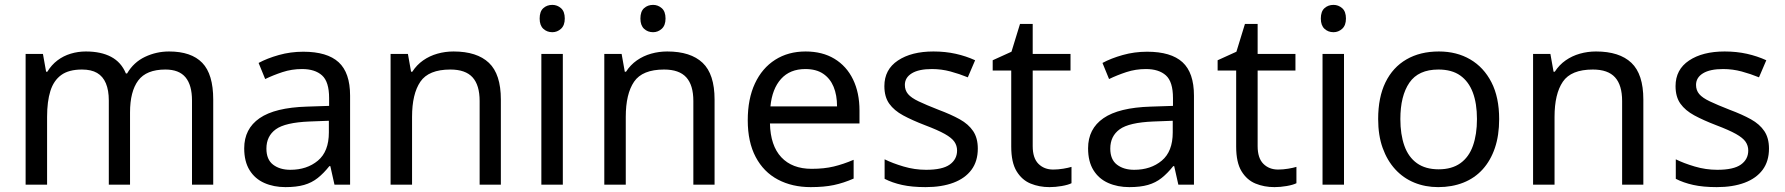

<svg xmlns="http://www.w3.org/2000/svg" viewBox="-20 -757 7316 787"><path d="M673 -546Q764 -546 809 -499.5Q854 -453 854 -349V0H767V-345Q767 -408 740.5 -440Q714 -472 658 -472Q580 -472 546.5 -427Q513 -382 513 -296V0H426V-345Q426 -387 414 -415.5Q402 -444 378 -458Q354 -472 316 -472Q262 -472 231 -449.5Q200 -427 186.5 -384Q173 -341 173 -278V0H85V-536H156L169 -463H174Q191 -491 215.5 -509.5Q240 -528 270 -537Q300 -546 332 -546Q394 -546 435.5 -524Q477 -502 496 -456H501Q528 -502 574.5 -524Q621 -546 673 -546Z M1223 -545Q1321 -545 1368 -502Q1415 -459 1415 -365V0H1351L1334 -76H1330Q1307 -47 1282.5 -27.5Q1258 -8 1226.5 1Q1195 10 1150 10Q1102 10 1063.5 -7Q1025 -24 1003 -59.5Q981 -95 981 -149Q981 -229 1044 -272.5Q1107 -316 1238 -320L1329 -323V-355Q1329 -422 1300 -448Q1271 -474 1218 -474Q1176 -474 1138 -461.5Q1100 -449 1067 -433L1040 -499Q1075 -518 1123 -531.5Q1171 -545 1223 -545ZM1249 -259Q1149 -255 1110.5 -227Q1072 -199 1072 -148Q1072 -103 1099.5 -82Q1127 -61 1170 -61Q1238 -61 1283 -98.5Q1328 -136 1328 -214V-262Z M1839 -546Q1935 -546 1984 -499.5Q2033 -453 2033 -349V0H1946V-343Q1946 -408 1917 -440Q1888 -472 1826 -472Q1737 -472 1703 -422Q1669 -372 1669 -278V0H1581V-536H1652L1665 -463H1670Q1688 -491 1714.5 -509.5Q1741 -528 1773 -537Q1805 -546 1839 -546Z M2287 -536V0H2199V-536ZM2244 -737Q2264 -737 2279.5 -723.5Q2295 -710 2295 -681Q2295 -653 2279.5 -639Q2264 -625 2244 -625Q2222 -625 2207 -639Q2192 -653 2192 -681Q2192 -710 2207 -723.5Q2222 -737 2244 -737Z M2657 -737Q2677 -737 2692.5 -723.5Q2708 -710 2708 -681Q2708 -653 2692.5 -639Q2677 -625 2657 -625Q2635 -625 2620 -639Q2605 -653 2605 -681Q2605 -710 2620 -723.5Q2635 -737 2657 -737ZM2715 -546Q2811 -546 2860 -499.5Q2909 -453 2909 -349V0H2822V-343Q2822 -408 2793 -440Q2764 -472 2702 -472Q2613 -472 2579 -422Q2545 -372 2545 -278V0H2457V-536H2528L2541 -463H2546Q2564 -491 2590.5 -509.5Q2617 -528 2649 -537Q2681 -546 2715 -546Z M3282 -546Q3351 -546 3400.5 -516Q3450 -486 3476.5 -431.5Q3503 -377 3503 -304V-251H3136Q3138 -160 3182.5 -112.5Q3227 -65 3307 -65Q3358 -65 3397.5 -74.5Q3437 -84 3479 -102V-25Q3438 -7 3398 1.5Q3358 10 3303 10Q3227 10 3168.5 -21Q3110 -52 3077.5 -113.5Q3045 -175 3045 -264Q3045 -352 3074.5 -415Q3104 -478 3157.5 -512Q3211 -546 3282 -546ZM3281 -474Q3218 -474 3181.5 -433.5Q3145 -393 3138 -321H3411Q3411 -367 3397 -401Q3383 -435 3354.5 -454.5Q3326 -474 3281 -474Z M3988 -148Q3988 -96 3962 -61Q3936 -26 3888 -8Q3840 10 3774 10Q3718 10 3677.5 1Q3637 -8 3606 -24V-104Q3638 -88 3683.5 -74.5Q3729 -61 3776 -61Q3843 -61 3873 -82.5Q3903 -104 3903 -140Q3903 -160 3892 -176Q3881 -192 3852.5 -208Q3824 -224 3771 -244Q3719 -264 3682 -284Q3645 -304 3625 -332Q3605 -360 3605 -404Q3605 -472 3660.5 -509Q3716 -546 3806 -546Q3855 -546 3897.5 -536.5Q3940 -527 3977 -510L3947 -440Q3913 -454 3876 -464Q3839 -474 3800 -474Q3746 -474 3717.5 -456.5Q3689 -439 3689 -409Q3689 -387 3702 -371.5Q3715 -356 3745.5 -341.5Q3776 -327 3827 -307Q3878 -288 3914 -268Q3950 -248 3969 -219.5Q3988 -191 3988 -148Z M4297 -62Q4317 -62 4338 -65.5Q4359 -69 4372 -73V-6Q4358 1 4332 5.5Q4306 10 4282 10Q4240 10 4204.5 -4.5Q4169 -19 4147 -55Q4125 -91 4125 -156V-468H4049V-510L4126 -545L4161 -659H4213V-536H4368V-468H4213V-158Q4213 -109 4236.5 -85.5Q4260 -62 4297 -62Z M4682 -545Q4780 -545 4827 -502Q4874 -459 4874 -365V0H4810L4793 -76H4789Q4766 -47 4741.5 -27.5Q4717 -8 4685.5 1Q4654 10 4609 10Q4561 10 4522.5 -7Q4484 -24 4462 -59.5Q4440 -95 4440 -149Q4440 -229 4503 -272.5Q4566 -316 4697 -320L4788 -323V-355Q4788 -422 4759 -448Q4730 -474 4677 -474Q4635 -474 4597 -461.5Q4559 -449 4526 -433L4499 -499Q4534 -518 4582 -531.5Q4630 -545 4682 -545ZM4708 -259Q4608 -255 4569.5 -227Q4531 -199 4531 -148Q4531 -103 4558.5 -82Q4586 -61 4629 -61Q4697 -61 4742 -98.5Q4787 -136 4787 -214V-262Z M5219 -62Q5239 -62 5260 -65.5Q5281 -69 5294 -73V-6Q5280 1 5254 5.5Q5228 10 5204 10Q5162 10 5126.5 -4.5Q5091 -19 5069 -55Q5047 -91 5047 -156V-468H4971V-510L5048 -545L5083 -659H5135V-536H5290V-468H5135V-158Q5135 -109 5158.5 -85.5Q5182 -62 5219 -62Z M5489 -536V0H5401V-536ZM5446 -737Q5466 -737 5481.5 -723.5Q5497 -710 5497 -681Q5497 -653 5481.5 -639Q5466 -625 5446 -625Q5424 -625 5409 -639Q5394 -653 5394 -681Q5394 -710 5409 -723.5Q5424 -737 5446 -737Z M6125 -269Q6125 -202 6107.5 -150.5Q6090 -99 6057.5 -63Q6025 -27 5978.5 -8.5Q5932 10 5875 10Q5822 10 5777 -8.5Q5732 -27 5699 -63Q5666 -99 5647.5 -150.5Q5629 -202 5629 -269Q5629 -358 5659 -419.5Q5689 -481 5745 -513.5Q5801 -546 5878 -546Q5951 -546 6006.5 -513.5Q6062 -481 6093.5 -419.5Q6125 -358 6125 -269ZM5720 -269Q5720 -206 5736.5 -159.5Q5753 -113 5788 -88Q5823 -63 5877 -63Q5931 -63 5966 -88Q6001 -113 6017.5 -159.5Q6034 -206 6034 -269Q6034 -333 6017 -378Q6000 -423 5965.5 -447.5Q5931 -472 5876 -472Q5794 -472 5757 -418Q5720 -364 5720 -269Z M6522 -546Q6618 -546 6667 -499.5Q6716 -453 6716 -349V0H6629V-343Q6629 -408 6600 -440Q6571 -472 6509 -472Q6420 -472 6386 -422Q6352 -372 6352 -278V0H6264V-536H6335L6348 -463H6353Q6371 -491 6397.5 -509.5Q6424 -528 6456 -537Q6488 -546 6522 -546Z M7231 -148Q7231 -96 7205 -61Q7179 -26 7131 -8Q7083 10 7017 10Q6961 10 6920.5 1Q6880 -8 6849 -24V-104Q6881 -88 6926.5 -74.5Q6972 -61 7019 -61Q7086 -61 7116 -82.5Q7146 -104 7146 -140Q7146 -160 7135 -176Q7124 -192 7095.5 -208Q7067 -224 7014 -244Q6962 -264 6925 -284Q6888 -304 6868 -332Q6848 -360 6848 -404Q6848 -472 6903.5 -509Q6959 -546 7049 -546Q7098 -546 7140.5 -536.5Q7183 -527 7220 -510L7190 -440Q7156 -454 7119 -464Q7082 -474 7043 -474Q6989 -474 6960.5 -456.5Q6932 -439 6932 -409Q6932 -387 6945 -371.5Q6958 -356 6988.5 -341.5Q7019 -327 7070 -307Q7121 -288 7157 -268Q7193 -248 7212 -219.5Q7231 -191 7231 -148Z"/></svg>

Font: ukorean85
Style: Book
Weight: 400
Designer: Jelle Bosma - Monotype Design Team
Foundry: Monotype Imaging Inc.
Version: Version 2.003